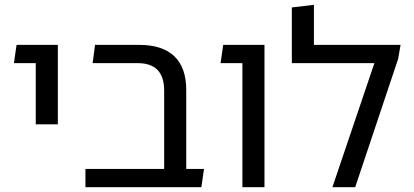

<svg xmlns="http://www.w3.org/2000/svg" viewBox="-20 -780 1724 800"><path d="M129 -262V-593H221V-262ZM38 -517 49 -593H181V-517Z M664 0V-402Q664 -460 636.5 -488.5Q609 -517 553 -517H366L376 -593H560Q657 -593 706.5 -545.5Q756 -498 756 -405V-66Q752 -48 741.5 -32Q731 -16 718 0ZM336 0V-76H830L819 0Z M990 0V-593H1082V0ZM899 -517 910 -593H1050V-517Z M1288 -593H1649L1639 -535L1460 0H1365L1540 -517H1196V-749L1288 -760Z"/></svg>

Font: Noto Sans Hebrew Thin
Style: Regular
Weight: 400
Version: Version 3.001